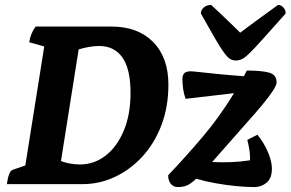

<svg xmlns="http://www.w3.org/2000/svg" viewBox="-20 -749 1182 781"><path d="M8 0Q15 -52 31 -58L83 -76L160 -560L99 -577Q104 -613 125 -641H433Q541 -641 603 -578Q665 -515 665 -405Q665 -314 636.5 -239.5Q608 -165 558.5 -111.5Q509 -58 446.5 -29Q384 0 316 0ZM305 -80Q363 -80 409.5 -116Q456 -152 483.5 -217.5Q511 -283 511 -371Q511 -468 478 -515Q445 -562 383 -562Q364 -562 341.5 -558Q319 -554 300 -548L228 -94Q242 -88 263.5 -84Q285 -80 305 -80ZM704 12Q685 12 674.5 -1.5Q664 -15 664 -36Q739 -115 806.5 -195Q874 -275 932 -370L735 -347Q728 -366 725 -387Q722 -408 722 -426Q722 -444 730 -451.5Q738 -459 756 -459Q764 -459 799 -455Q834 -451 881 -446.5Q928 -442 972 -439Q978 -450 984 -462Q1045 -462 1075 -453.5Q1105 -445 1105 -414Q1105 -402 1089 -378Q1073 -354 1046.5 -322Q1020 -290 988 -254.5Q956 -219 925 -183Q900 -155 879.5 -131.5Q859 -108 843 -90Q882 -88 921 -89.5Q960 -91 997 -97Q997 -102 997 -109Q997 -124 994 -142Q991 -160 986 -180L1027 -201Q1054 -168 1070 -130Q1086 -92 1086 -63Q1086 -24 1064.5 -6Q1043 12 1015 12Q982 12 941 8Q900 4 857.5 -3.5Q815 -11 778 -22Q756 -1 740 5.5Q724 12 704 12ZM939 -503Q927 -503 917 -508.5Q907 -514 893 -532.5Q879 -551 856.5 -589.5Q834 -628 797 -694Q797 -709 809.5 -719Q822 -729 839 -729Q869 -701 889 -682Q909 -663 924.5 -648Q940 -633 957 -616Q983 -636 1018 -661.5Q1053 -687 1111 -729Q1123 -729 1132.5 -719Q1142 -709 1142 -694Q1083 -628 1048.5 -589.5Q1014 -551 995 -532.5Q976 -514 964 -508.5Q952 -503 939 -503Z"/></svg>

Font: Petrona ExtraBold
Style: Italic
Weight: 800
Italic angle: -9°
Designer: Ringo R. Seeber
Foundry: Ringo R. Seeber
Version: Version 2.001; ttfautohint (v1.8.3)